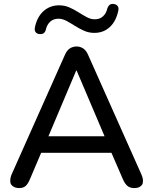

<svg xmlns="http://www.w3.org/2000/svg" viewBox="-20 -948 776 975"><path d="M367 -590 226 -256H511L369 -590ZM78 7Q58 7 46 -2Q34 -11 33 -20Q32 -29 32 -32Q32 -45 38 -60L309 -668Q319 -692 334.5 -702Q350 -712 369 -712Q387 -712 402.5 -702Q418 -692 428 -668L699 -60Q706 -44 706 -31Q706 -28 705 -19Q704 -10 693 -1.5Q682 7 662 7Q640 7 627 -4Q614 -15 604 -38L546 -172H189L132 -38Q122 -14 110 -3.5Q98 7 78 7ZM183 -775Q169 -775 161.5 -784Q154 -793 157 -808Q168 -862 201 -891.5Q234 -921 280 -921Q308 -921 332 -910.5Q356 -900 378 -886Q400 -872 420.5 -861Q441 -850 461 -850Q487 -850 503.5 -865.5Q520 -881 525 -905Q529 -917 536.5 -923Q544 -929 555 -928Q569 -927 576.5 -918.5Q584 -910 581 -895Q570 -841 538 -811Q506 -781 459 -781Q431 -781 406.5 -792Q382 -803 360 -817Q338 -831 317.5 -842Q297 -853 277 -853Q251 -853 234.5 -837.5Q218 -822 213 -798Q210 -786 202.5 -780Q195 -774 183 -775Z"/></svg>

Font: Nunito SemiBold
Style: Regular
Weight: 600
Designer: Vernon Adams
Foundry: Vernon Adams
Version: Version 3.602